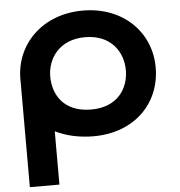

<svg xmlns="http://www.w3.org/2000/svg" viewBox="-63 -786 1037 1106"><g transform="rotate(-5 455.5 -233.5)"><path d="M237 -363.9C237 -468.5 307 -573 456.1 -573C606.2 -573 674.1 -468.5 674.1 -363.9C674.1 -259.4 610.4 -154.8 456.1 -154.8C297.7 -154.8 237 -259.4 237 -363.9ZM64.3 -363.9C64.3 -359.8 64.4 -355.7 64.5 -351.7V260H235.5V-48.1C298.4 -17.5 373.2 -0.1 456.1 -0.1C695.4 -0.1 846.7 -159.1 846.7 -363.9C846.7 -568.8 688.6 -726.9 456.1 -726.9C225 -726.9 64.3 -568.8 64.3 -363.9Z"/></g></svg>

Font: Hussar
Style: BdSuprExt
Weight: 700
Foundry: Cannot Into Space Fonts
Version: Version 2.00